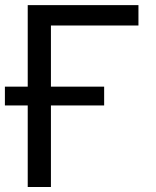

<svg xmlns="http://www.w3.org/2000/svg" viewBox="-23 -748 622 768"><path d="M530.8 -727.5V-646H180.7V0H87.9V-727.5ZM-3.4 -326.2V-401.4H393.6V-326.2Z"/></svg>

Font: Adwaita Sans
Style: Regular
Weight: 400
Designer: Rasmus Andersson
Foundry: rsms
Version: Version 4.001;git-9221beed3